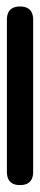

<svg xmlns="http://www.w3.org/2000/svg" viewBox="206 -246 118 571"><g transform="rotate(-90 265.5 39.0)"><path d="M39.1 0H492.2Q504.9 0 513.7 4.4Q522.5 8.8 526.9 17.6Q531.2 26.4 531.2 39.1Q531.2 51.8 526.9 60.5Q522.5 69.3 513.7 73.7Q504.9 78.1 492.2 78.1H39.1Q26.4 78.1 17.6 73.7Q8.8 69.3 4.4 60.5Q0 51.8 0 39.1Q0 26.4 4.4 17.6Q8.8 8.8 17.6 4.4Q26.4 0 39.1 0Z"/></g></svg>

Font: Gyrochrome
Style: Regular
Weight: 400
Designer: David Moles
Foundry: David Moles
Version: Version 1.005;Glyphs 3.2.3 (3260)